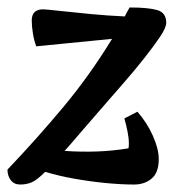

<svg xmlns="http://www.w3.org/2000/svg" viewBox="-34 -482 484 514"><path d="M20 12Q4 12 -5 0.5Q-14 -11 -14 -28Q66 -112 136 -196Q206 -280 266 -378L63 -358Q57 -374 54 -393Q51 -412 51 -427Q51 -457 81 -457Q89 -457 124.5 -453Q160 -449 207.5 -444.5Q255 -440 300 -438Q306 -450 313 -462Q363 -462 387 -455Q411 -448 411 -421Q411 -408 394.5 -383.5Q378 -359 352 -326Q326 -293 294 -256.5Q262 -220 230 -183Q201 -150 179 -124Q157 -98 139 -78Q182 -75 225.5 -76.5Q269 -78 310 -85Q311 -91 311 -97Q311 -112 307.5 -129.5Q304 -147 299 -165L334 -183Q360 -153 375.5 -118Q391 -83 391 -56Q391 -20 372 -4Q353 12 325 12Q291 12 249.5 8Q208 4 165.5 -3.5Q123 -11 87 -22Q65 0 51 6Q37 12 20 12Z"/></svg>

Font: Petrona
Style: Bold Italic
Weight: 700
Italic angle: -9°
Designer: Ringo R. Seeber
Foundry: Ringo R. Seeber
Version: Version 2.001; ttfautohint (v1.8.3)